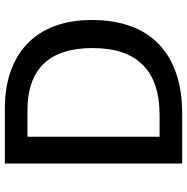

<svg xmlns="http://www.w3.org/2000/svg" viewBox="-10 -744 754 773"><g transform="rotate(-90 366.5 -357.0)"><path d="M673 -364C673 -593 534 -714 316 -714H95V0H295C533 0 673 -123 673 -364ZM560 -361C560 -182 470 -91 290 -91H203V-623H309C470 -623 560 -541 560 -361Z"/></g></svg>

Font: Noto Sans Devanagari UI Medium
Style: Regular
Weight: 500
Designer: Jelle Bosma - Monotype Design Team
Foundry: Monotype Imaging Inc.
Version: Version 2.004